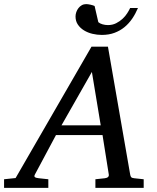

<svg xmlns="http://www.w3.org/2000/svg" viewBox="-73 -914 766 934"><path d="M374 -564 226.1 -304.2H417ZM391.1 0V-42L437 -46.9Q459 -49.8 456.1 -65.9L425.8 -256.8H199.2L97.2 -65.9Q91.8 -56.2 96.9 -52.2Q102.1 -48.3 116.2 -46.9L162.1 -42V0H-53.2V-42L2.9 -47.9L372.1 -687H452.1L560.1 -65.9Q561.5 -56.2 565.4 -52Q569.3 -47.9 580.1 -46.9L626 -42V0ZM598.1 -875Q586.4 -847.2 570.1 -823.2Q553.7 -799.3 532.2 -781.7Q510.7 -764.2 483.6 -754.2Q456.5 -744.1 422.4 -744.1Q399.4 -744.1 376.7 -749.5Q354 -754.9 335.7 -766.1Q317.4 -777.3 305.9 -794.2Q294.4 -811 294.4 -834Q294.4 -844.2 298.1 -855Q301.8 -865.7 308.6 -874.5Q315.4 -883.3 325 -888.7Q334.5 -894 346.2 -894Q349.6 -894 355.5 -893.3Q361.3 -892.6 367.7 -891.1Q374 -889.6 379.4 -887.9Q384.8 -886.2 387.2 -884.8L405.3 -806.2Q413.1 -799.3 425.8 -795.7Q438.5 -792 452.1 -792Q474.1 -792 491.9 -801Q509.8 -810.1 523.4 -822.8Q537.1 -835.4 546.1 -849.9Q555.2 -864.3 560.1 -875Z"/></svg>

Font: Charis SIL Cyr
Style: Italic
Weight: 400
Italic angle: -11°
Foundry: SIL International
Version: Version 5.000